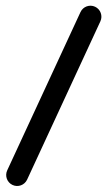

<svg xmlns="http://www.w3.org/2000/svg" viewBox="-20 -598 367 656"><path d="M255 -556.7C255 -556.7 255 -556.7 255 -556.7C171.5 -376.4 88 -196.1 4.6 -15.8C-4.1 3 4.1 25.3 22.9 34C41.7 42.7 63.9 34.5 72.6 15.8C156.1 -164.6 239.6 -344.9 323 -525.2C331.7 -544 323.5 -566.3 304.8 -575C286 -583.7 263.7 -575.5 255 -556.7Z"/></svg>

Font: FRB American Cursive Extrabold
Style: Bold Italic
Weight: 800
Italic angle: -25°
Version: Version 2.0;Modular Font Editor K font №1